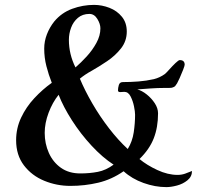

<svg xmlns="http://www.w3.org/2000/svg" viewBox="-20 -753 806 786"><path d="M445 -79Q400 -108 355 -156.5Q310 -205 274.5 -260.5Q239 -316 220 -365Q195 -334 179 -291.5Q163 -249 163 -209Q163 -165 180 -127Q197 -89 229.5 -66Q262 -43 309 -43Q347 -43 380.5 -49.5Q414 -56 445 -79ZM391 -637Q391 -655 378.5 -675.5Q366 -696 346 -696Q318 -696 299 -680Q280 -664 271 -639.5Q262 -615 262 -590Q262 -531 289 -477Q311 -496 334.5 -521.5Q358 -547 374.5 -577Q391 -607 391 -637ZM766 -53Q766 -30 747.5 -15Q729 0 704.5 6.5Q680 13 661 13Q615 13 567.5 -4Q520 -21 486 -52Q437 -18 382 -5Q327 8 268 8Q212 8 161 -13Q110 -34 78 -76Q46 -118 46 -179Q46 -228 66.5 -271.5Q87 -315 120.5 -351Q154 -387 192 -414Q179 -447 170 -482Q161 -517 161 -554Q161 -584 172 -612.5Q183 -641 202 -665Q232 -701 275.5 -717Q319 -733 365 -733Q397 -733 428 -721Q459 -709 479 -684.5Q499 -660 499 -624Q499 -585 475.5 -555Q452 -525 418.5 -502.5Q385 -480 355 -463Q342 -456 330 -448Q318 -440 307 -431Q327 -383 358 -329.5Q389 -276 426.5 -227.5Q464 -179 503 -143Q522 -174 527.5 -211.5Q533 -249 533 -283Q533 -296 528.5 -318Q524 -340 514.5 -358.5Q505 -377 489 -377Q485 -377 480.5 -376.5Q476 -376 472 -376Q463 -376 463 -383Q463 -393 466.5 -405Q470 -417 483 -417Q515 -417 547 -419.5Q579 -422 610 -429Q634 -435 655 -450Q661 -455 673.5 -469Q686 -483 698.5 -495Q711 -507 716 -507Q736 -507 736 -488Q736 -484 729.5 -467Q723 -450 715.5 -433.5Q708 -417 705 -412Q700 -404 697 -400.5Q694 -397 684 -394Q679 -393 668.5 -393Q658 -393 653 -393Q625 -393 597.5 -391Q570 -389 542 -387Q561 -382 580.5 -366.5Q600 -351 613.5 -330.5Q627 -310 627 -289Q627 -232 609.5 -187Q592 -142 551 -102Q581 -77 624 -57Q667 -37 707 -37Q723 -37 737.5 -42Q752 -47 766 -53Z"/></svg>

Font: Kaisei Decol
Style: Bold
Weight: 700
Designer: Font-Kai, 金井和夫
Foundry: KAZUO KANAI
Version: Version 5.003